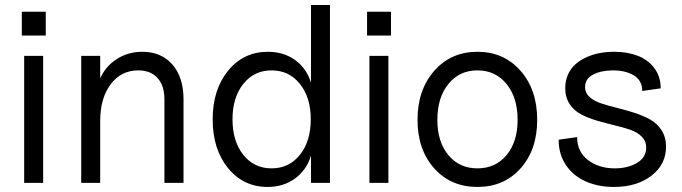

<svg xmlns="http://www.w3.org/2000/svg" viewBox="-20 -720 2687 756"><path d="M75.2 0V-500H149.9V0ZM65.9 -580.1V-673.8H160.2V-580.1Z M627.4 -329.1Q627.4 -382.8 600.3 -412.8Q573.2 -442.9 524.4 -442.9Q457 -442.9 415.8 -388.2Q374.5 -333.5 374.5 -243.2V0H299.8V-500H374.5V-411.1Q395.5 -459 439.9 -487.5Q484.4 -516.1 540.5 -516.1Q615.2 -516.1 658.9 -465.8Q702.6 -415.5 702.6 -329.1V0H627.4Z M1033.7 16.1Q938.5 16.1 877.9 -58.1Q817.4 -132.3 817.4 -250Q817.4 -367.2 878.2 -441.7Q939 -516.1 1034.7 -516.1Q1097.2 -516.1 1142.3 -483.4Q1187.5 -450.7 1204.6 -394V-700.2H1279.3V0H1204.6V-106.9Q1187 -50.3 1141.6 -17.1Q1096.2 16.1 1033.7 16.1ZM938 -110.4Q980.5 -57.1 1049.3 -57.1Q1118.2 -57.1 1160.9 -110.4Q1203.6 -163.6 1203.6 -250Q1203.6 -336.4 1160.9 -389.6Q1118.2 -442.9 1049.3 -442.9Q980.5 -442.9 938 -389.6Q895.5 -336.4 895.5 -250Q895.5 -163.6 938 -110.4Z M1434.6 0V-500H1509.3V0ZM1425.3 -580.1V-673.8H1519.5V-580.1Z M1859.9 16.1Q1754.9 16.1 1689.5 -57.4Q1624 -130.9 1624 -248Q1624 -366.2 1689.9 -441.2Q1755.9 -516.1 1859.9 -516.1Q1963.9 -516.1 2029.5 -441.4Q2095.2 -366.7 2095.2 -248Q2095.2 -130.4 2029.8 -57.1Q1964.4 16.1 1859.9 16.1ZM2018.1 -248Q2018.1 -335.9 1974.4 -389.4Q1930.7 -442.9 1859.9 -442.9Q1789.1 -442.9 1745.6 -389.4Q1702.1 -335.9 1702.1 -248Q1702.1 -161.6 1745.4 -109.4Q1788.6 -57.1 1859.9 -57.1Q1931.2 -57.1 1974.6 -109.4Q2018.1 -161.6 2018.1 -248Z M2397.5 16.1Q2335.9 16.1 2286.9 -5.4Q2237.8 -26.9 2208.7 -69.6Q2179.7 -112.3 2179.7 -169.9L2252.4 -180.2Q2252.4 -122.6 2295.2 -89.8Q2337.9 -57.1 2400.9 -57.1Q2452.1 -57.1 2488.3 -78.6Q2524.4 -100.1 2524.4 -139.2Q2524.4 -164.6 2506.8 -182.1Q2489.3 -199.7 2461.2 -209.2Q2433.1 -218.8 2399.2 -226.8Q2365.2 -234.9 2331.1 -244.9Q2296.9 -254.9 2268.8 -269.3Q2240.7 -283.7 2223.1 -310.1Q2205.6 -336.4 2205.6 -373Q2205.6 -402.3 2216.3 -426.3Q2227.1 -450.2 2245.6 -466.8Q2264.2 -483.4 2289.1 -494.6Q2314 -505.9 2341.3 -511Q2368.7 -516.1 2398.4 -516.1Q2449.7 -516.1 2490.2 -500.7Q2530.8 -485.4 2556.2 -452.1Q2581.5 -418.9 2581.5 -372.1L2508.8 -361.8Q2508.8 -402.8 2476.1 -422.9Q2443.4 -442.9 2393.6 -442.9Q2347.7 -442.9 2315.7 -426.5Q2283.7 -410.2 2283.7 -377Q2283.7 -354 2301.3 -338.1Q2318.8 -322.3 2346.9 -313Q2375 -303.7 2408.9 -295.4Q2442.9 -287.1 2477.1 -276.1Q2511.2 -265.1 2539.3 -249.8Q2567.4 -234.4 2585 -207Q2602.5 -179.7 2602.5 -142.1Q2602.5 -72.8 2545.2 -28.3Q2487.8 16.1 2397.5 16.1Z"/></svg>

Font: Uncut Sans
Style: Regular
Weight: 400
Designer: Kasper Nordkvist
Foundry: UNCUT.wtf
Version: Version 1.304;Glyphs 3.2 (3246)